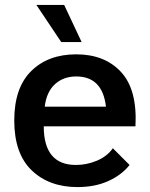

<svg xmlns="http://www.w3.org/2000/svg" viewBox="-20 -741 610 781"><path d="M507 -70Q476 -30 421.5 -5Q367 20 295 20Q180 20 109 -48Q38 -116 38 -251Q38 -384 107 -452Q176 -520 290 -520Q406 -520 472.5 -448Q539 -376 531 -227H158Q158 -70 289 -70Q333 -70 374.5 -87.5Q416 -105 439 -138ZM411 -307Q397 -430 290 -430Q238 -430 203.5 -398.5Q169 -367 162 -307ZM128 -721H241L312 -570H229Z"/></svg>

Font: Moderustic Med
Style: Regular
Weight: 500
Designer: Tural Alisoy
Foundry: TAFT Foundry
Version: Version 2.110